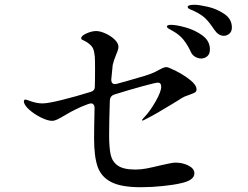

<svg xmlns="http://www.w3.org/2000/svg" viewBox="-20 -804 1040 804"><path d="M951 -689Q951 -672 940.5 -663Q930 -654 917 -654Q895 -654 877 -680Q858 -709 841.5 -725.5Q825 -742 798 -755Q791 -759 782 -762.5Q773 -766 769.5 -768.5Q766 -771 766 -775Q766 -784 795 -784Q813 -784 850.5 -775.5Q888 -767 919.5 -745.5Q951 -724 951 -689ZM859 -597Q859 -578 848 -568.5Q837 -559 822 -559Q810 -559 797.5 -566Q785 -573 779 -587Q765 -617 748 -638Q731 -659 704 -674Q699 -677 689 -682.5Q679 -688 679 -693Q679 -700 697 -700Q717 -700 756 -689.5Q795 -679 827 -656Q859 -633 859 -597ZM803 -429Q803 -421 796.5 -417Q790 -413 773 -407L754 -400Q744 -396 725 -383L702 -369Q632 -326 592 -306Q579 -299 577 -299Q575 -299 575 -301Q575 -304 585 -314Q608 -338 631.5 -379Q655 -420 655 -441Q655 -458 641 -458Q632 -458 577 -443Q522 -428 458 -408Q441 -402 440 -384Q437 -296 437 -238Q437 -185 443.5 -156Q450 -127 473.5 -110.5Q497 -94 547 -94Q570 -94 593.5 -98.5Q617 -103 654 -112Q700 -123 715 -123Q745 -123 769.5 -110.5Q794 -98 794 -78Q794 -48 734 -36Q709 -30 662 -25Q615 -20 570 -20Q488 -20 446 -41.5Q404 -63 389 -105.5Q374 -148 374 -224Q374 -265 376 -353Q376 -361 372 -366Q368 -371 361 -371Q359 -371 351 -369Q316 -356 299 -347Q276 -336 253 -322Q233 -310 220.5 -304Q208 -298 198 -298Q180 -298 151.5 -312Q123 -326 101.5 -345.5Q80 -365 80 -380Q80 -387 87 -387Q90 -387 97.5 -384Q105 -381 109 -380Q135 -371 158 -371Q181 -371 239.5 -385.5Q298 -400 359 -419Q377 -424 377 -439Q378 -465 378 -514Q378 -556 377 -567Q375 -588 370 -600Q365 -612 350 -623Q342 -629 334.5 -632.5Q327 -636 323.5 -638Q320 -640 320 -644Q320 -654 342 -664Q364 -674 383 -674Q399 -674 421.5 -664Q444 -654 460 -638.5Q476 -623 476 -608Q476 -597 467 -577Q456 -550 452 -532L446 -472V-470Q446 -459 452 -454.5Q458 -450 469 -453L516 -466Q606 -491 621 -499Q631 -503 636.5 -506.5Q642 -510 645 -511Q654 -516 662 -519.5Q670 -523 677 -523Q685 -523 717.5 -506.5Q750 -490 776.5 -469Q803 -448 803 -429Z"/></svg>

Font: Shippori Mincho B1 Medium
Style: Regular
Weight: 500
Designer: FONTDASU
Foundry: FONTDASU / Google Inc. / but / Adobe
Version: Version 3.110; ttfautohint (v1.8.3)